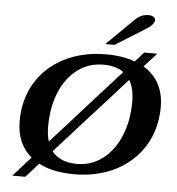

<svg xmlns="http://www.w3.org/2000/svg" viewBox="-64 -1022 1043 1131"><g transform="rotate(5 457.5 -456.0)"><path d="M887 -429Q887 -301 827 -201Q767 -101 659 -45.5Q551 10 413 10Q286 10 203 -34L128 50H51L155 -66Q111 -102 88.5 -155Q66 -208 66 -274Q66 -402 125.5 -501Q185 -600 293 -655Q401 -710 540 -710Q639 -710 711 -683L762 -740H839L765 -658Q825 -623 856 -564.5Q887 -506 887 -429ZM248 -169 649 -615Q604 -648 529 -648Q443 -648 376.5 -598.5Q310 -549 273 -460Q236 -371 236 -256Q236 -207 248 -169ZM717 -446Q717 -523 688 -572L275 -114Q323 -52 424 -52Q509 -52 575.5 -102.5Q642 -153 679.5 -242.5Q717 -332 717 -446ZM692 -930Q710 -947 728.5 -954.5Q747 -962 770 -962Q787 -962 798 -954.5Q809 -947 809 -935Q809 -910 757 -878L584 -770H529Z"/></g></svg>

Font: Fahkwang
Style: Bold Italic
Weight: 700
Italic angle: -10°
Designer: Suppakit Chalermlarp | Katatrad Co.,Ltd.
Foundry: Cadson Demak Co.,Ltd.
Version: Version 1.000; ttfautohint (v1.6)